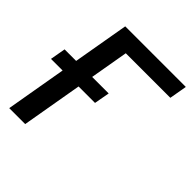

<svg xmlns="http://www.w3.org/2000/svg" viewBox="-195 -843 976 976"><g transform="rotate(45 292.5 -355.5)"><path d="M314.5 -327.1H196.3L139.6 0H24.9L81.5 -327.1H-2L12.7 -410.2H95.7L147.9 -710.9H583.5L566.9 -616.2H246.6L210.9 -410.2H329.6Z"/></g></svg>

Font: Roboto Mono Medium
Style: Italic
Weight: 500
Designer: Google
Version: Version 2.000985; 2015; ttfautohint (v1.3)